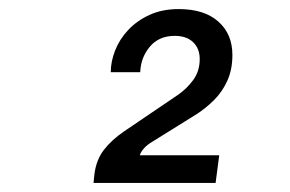

<svg xmlns="http://www.w3.org/2000/svg" viewBox="-20 -825 640 423"><path d="M186 -422 188 -441Q192 -473 209 -495Q226 -517 254 -536L372 -616Q391 -629 405.5 -648.5Q420 -668 420 -695Q420 -718 405.5 -732Q391 -746 365 -746Q330 -746 310 -722Q290 -698 289 -666H224Q224 -689 233.5 -713.5Q243 -738 262 -758.5Q281 -779 309 -792Q337 -805 374 -805Q430 -805 461 -777.5Q492 -750 492 -704Q492 -672 481 -647.5Q470 -623 452 -605Q434 -587 414 -574L316 -513Q304 -506 297 -498Q290 -490 288 -483H463L455 -422Z"/></svg>

Font: Chivo Mono Medium
Style: Italic
Weight: 500
Italic angle: -8.05°
Monospace: yes
Designer: Hector Gatti
Foundry: Omnibus-Type
Version: Version 1.008